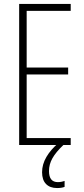

<svg xmlns="http://www.w3.org/2000/svg" viewBox="-20 -734 425 972"><path d="M338 0H77V-714H338V-679H115V-392H325V-357H115V-35H338ZM228 132Q228 188 273 188Q283 188 292.5 186Q302 184 307 182V212Q300 215 290 216.5Q280 218 269 218Q233 218 213 197.5Q193 177 193 138Q193 98 215 60.5Q237 23 276 -10L301 0Q263 36 245.5 67Q228 98 228 132Z"/></svg>

Font: Noto Sans Khmer UI ExtraCondensed ExtraLight
Style: Regular
Weight: 200
Width: 2
Designer: Danh Hong and the Monotype Design Team
Foundry: Monotype Imaging Inc.
Version: Version 2.002; ttfautohint (v1.8.4.7-5d5b)